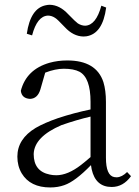

<svg xmlns="http://www.w3.org/2000/svg" viewBox="-20 -782 589 815"><path d="M410.2 -757.8 430.7 -750Q416 -638.7 346.7 -627.9Q339.8 -627 334 -627Q291 -627.9 254.9 -667Q222.7 -701.2 213.9 -706.1Q199.2 -715.8 183.6 -715.8Q137.7 -713.9 116.2 -631.8L93.8 -638.7Q109.4 -747.1 174.8 -759.8Q183.6 -761.7 191.4 -761.7Q233.4 -760.7 269.5 -721.7Q301.8 -688.5 310.5 -682.6Q326.2 -672.9 341.8 -672.9Q387.7 -674.8 410.2 -757.8ZM364.3 -115.2V-287.1Q305.7 -273.4 241.2 -251Q125 -201.2 123 -127.9Q123 -54.7 191.4 -41Q204.1 -38.1 218.8 -38.1Q267.6 -38.1 324.2 -82Q341.8 -95.7 364.3 -115.2ZM519.5 -51.8 536.1 -34.2Q502.9 11.7 454.1 11.7Q385.7 11.7 369.1 -63.5Q367.2 -72.3 366.2 -81.1Q298.8 -11.7 252.9 3.9Q225.6 13.7 193.4 13.7Q108.4 13.7 72.3 -45.9Q53.7 -77.1 53.7 -117.2Q53.7 -192.4 131.8 -239.3Q168.9 -260.7 225.6 -280.3Q293 -302.7 364.3 -317.4V-349.6Q364.3 -452.1 317.4 -477.5Q293 -490.2 251 -490.2Q214.8 -490.2 171.9 -473.6L151.4 -402.3Q139.6 -363.3 107.4 -362.3Q72.3 -364.3 68.4 -396.5Q91.8 -487.3 190.4 -515.6Q225.6 -525.4 265.6 -525.4Q388.7 -525.4 418.9 -433.6Q429.7 -398.4 429.7 -349.6V-112.3Q429.7 -37.1 464.8 -30.3Q469.7 -29.3 475.6 -29.3Q498 -30.3 519.5 -51.8Z"/></svg>

Font: GenYoMin JP Light
Style: Regular
Weight: 300
Version: Version 1.001;PS 1;hotconv 16.6.51;makeotf.lib2.5.65220 DEVE